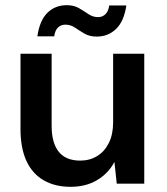

<svg xmlns="http://www.w3.org/2000/svg" viewBox="-20 -708 643 740"><path d="M252 12Q192 12 148.5 -13Q105 -38 82 -87.5Q59 -137 59 -211V-501H179V-223Q179 -157 206.5 -123Q234 -89 289 -89Q326 -89 354.5 -106.5Q383 -124 399.5 -157Q416 -190 416 -237V-501H536V0H430L421 -84Q398 -40 354.5 -14Q311 12 252 12ZM353 -567Q325 -567 305.5 -578.5Q286 -590 269 -601.5Q252 -613 232 -613Q215 -613 203.5 -602Q192 -591 189 -568H124Q133 -630 163 -659Q193 -688 237 -688Q265 -688 284.5 -676.5Q304 -665 321 -653.5Q338 -642 358 -642Q375 -642 386.5 -653.5Q398 -665 401 -687H467Q458 -626 427.5 -596.5Q397 -567 353 -567Z"/></svg>

Font: DM Sans 18pt SemiBold
Style: Regular
Weight: 600
Designer: Colophon Foundry, Jonny Pinhorn
Foundry: Colophon Foundry
Version: Version 4.004;gftools[0.9.30]